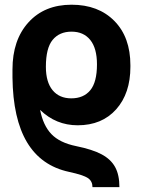

<svg xmlns="http://www.w3.org/2000/svg" viewBox="-20 -558 603 811"><path d="M308.1 -28.8Q216.3 -28.8 149.4 -93.8Q162.1 -28.3 197 8.3Q231.9 44.9 301.3 59.1Q370.6 73.2 409.4 94Q448.2 114.7 466.3 147.7Q484.4 180.7 484.4 232.4H370.6Q370.6 207.5 351.6 194.3Q332.5 181.2 271.5 168Q153.8 142.6 94.2 43Q34.7 -56.6 32.7 -230.5V-264.6Q32.7 -389.2 100.3 -463.6Q168 -538.1 282.2 -538.1Q395.5 -538.1 463.1 -469.5Q530.8 -400.9 530.8 -282.2V-275.9Q530.8 -163.6 470.7 -96.2Q410.6 -28.8 308.1 -28.8ZM281.2 -142.6Q333 -142.6 361.3 -176.8Q389.6 -210.9 389.6 -286.1Q389.6 -354 361.3 -389.2Q333 -424.3 282.2 -424.3Q231 -424.3 202.4 -389.6Q173.8 -355 173.8 -275.9Q173.8 -211.4 202.1 -177Q230.5 -142.6 281.2 -142.6Z"/></svg>

Font: Roboto
Style: Bold
Weight: 700
Designer: Google
Version: Version 2.134; 2016; ttfautohint (v1.6)